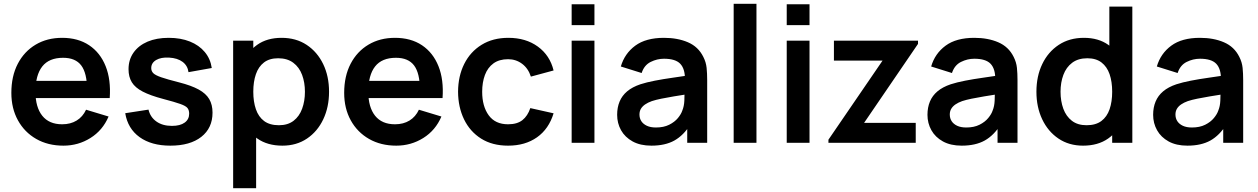

<svg xmlns="http://www.w3.org/2000/svg" viewBox="-20 -755 6652 1015"><path d="M315.5 15Q233.5 15 171.5 -20.5Q109.5 -56 74.8 -119Q40 -182 40 -264Q40 -352.5 74 -417.8Q108 -483 168.5 -519Q229 -555 308.5 -555Q392.5 -555 451.2 -515.8Q510 -476.5 538.5 -405Q567 -333.5 560 -236.5H440.5V-280.5Q440 -368.5 409.5 -409Q379 -449.5 313.5 -449.5Q239.5 -449.5 203.5 -403.8Q167.5 -358 167.5 -270Q167.5 -188 203.5 -143Q239.5 -98 308.5 -98Q353 -98 385.2 -117.8Q417.5 -137.5 435 -175L554 -139Q523 -66 458.2 -25.5Q393.5 15 315.5 15ZM129.5 -236.5V-327.5H501V-236.5Z M880.5 15Q780.5 15 718 -30Q655.5 -75 642 -156.5L765 -175.5Q774.5 -135.5 807 -112.5Q839.5 -89.5 889 -89.5Q932.5 -89.5 956.2 -106.8Q980 -124 980 -154Q980 -172.5 971.2 -183.8Q962.5 -195 933 -205.5Q903.5 -216 842.5 -232Q774.5 -250 734.5 -270.8Q694.5 -291.5 677 -320Q659.5 -348.5 659.5 -389Q659.5 -439.5 686 -477Q712.5 -514.5 760 -534.8Q807.5 -555 872 -555Q935 -555 983.8 -535.5Q1032.5 -516 1062.5 -480Q1092.5 -444 1099.5 -395.5L976.5 -373.5Q972 -408 945.2 -428Q918.5 -448 874 -450.5Q831.5 -453 805.5 -437.8Q779.5 -422.5 779.5 -395Q779.5 -379.5 790 -368.5Q800.5 -357.5 832.2 -346.5Q864 -335.5 927 -319.5Q991.5 -303 1030.2 -281.8Q1069 -260.5 1086.2 -231Q1103.5 -201.5 1103.5 -159.5Q1103.5 -78 1044.2 -31.5Q985 15 880.5 15Z M1473 15Q1394 15 1340.5 -22.5Q1287 -60 1260 -124.8Q1233 -189.5 1233 -270Q1233 -351.5 1260 -416Q1287 -480.5 1339.2 -517.8Q1391.5 -555 1468.5 -555Q1545 -555 1601.2 -517.8Q1657.5 -480.5 1688.5 -416.2Q1719.5 -352 1719.5 -270Q1719.5 -189 1689 -124.5Q1658.5 -60 1603 -22.5Q1547.5 15 1473 15ZM1212.5 240V-540H1319V-161H1334V240ZM1454.5 -93Q1501.5 -93 1532 -116.5Q1562.5 -140 1577.2 -180.2Q1592 -220.5 1592 -270Q1592 -319 1577 -359.2Q1562 -399.5 1530.5 -423.2Q1499 -447 1450.5 -447Q1404.5 -447 1375.5 -424.8Q1346.5 -402.5 1332.8 -362.8Q1319 -323 1319 -270Q1319 -217.5 1332.8 -177.5Q1346.5 -137.5 1376.2 -115.2Q1406 -93 1454.5 -93Z M2075 15Q1993 15 1931 -20.5Q1869 -56 1834.2 -119Q1799.5 -182 1799.5 -264Q1799.5 -352.5 1833.5 -417.8Q1867.5 -483 1928 -519Q1988.5 -555 2068 -555Q2152 -555 2210.8 -515.8Q2269.5 -476.5 2298 -405Q2326.5 -333.5 2319.5 -236.5H2200V-280.5Q2199.5 -368.5 2169 -409Q2138.5 -449.5 2073 -449.5Q1999 -449.5 1963 -403.8Q1927 -358 1927 -270Q1927 -188 1963 -143Q1999 -98 2068 -98Q2112.5 -98 2144.8 -117.8Q2177 -137.5 2194.5 -175L2313.5 -139Q2282.5 -66 2217.8 -25.5Q2153 15 2075 15ZM1889 -236.5V-327.5H2260.5V-236.5Z M2666 15Q2582.5 15 2523.5 -22.2Q2464.5 -59.5 2433.2 -124Q2402 -188.5 2401.5 -270Q2402 -353 2434.2 -417.2Q2466.5 -481.5 2526 -518.2Q2585.5 -555 2667.5 -555Q2759.5 -555 2823.2 -508.8Q2887 -462.5 2906.5 -382.5L2786.5 -350Q2772.5 -393.5 2740 -417.8Q2707.5 -442 2666 -442Q2619 -442 2588.5 -419.8Q2558 -397.5 2543.5 -358.5Q2529 -319.5 2529 -270Q2529 -193 2563.5 -145.5Q2598 -98 2666 -98Q2714 -98 2741.8 -120Q2769.5 -142 2783.5 -183.5L2906.5 -156Q2881.5 -73.5 2819 -29.2Q2756.5 15 2666 15Z M3002 -622V-732.5H3122.5V-622ZM3002 0V-540H3122.5V0Z M3423.5 15Q3365 15 3324.5 -7.2Q3284 -29.5 3263.2 -66.5Q3242.5 -103.5 3242.5 -148Q3242.5 -187 3255.5 -218.2Q3268.5 -249.5 3295.5 -272.2Q3322.5 -295 3365.5 -309.5Q3398 -320 3441.8 -328.5Q3485.5 -337 3536.8 -344.2Q3588 -351.5 3644 -360L3601 -335.5Q3601.5 -391.5 3576 -418Q3550.5 -444.5 3490 -444.5Q3453.5 -444.5 3419.5 -427.5Q3385.5 -410.5 3372 -369L3262 -403.5Q3282 -472 3338.2 -513.5Q3394.5 -555 3490 -555Q3562 -555 3616.8 -531.5Q3671.5 -508 3698 -454.5Q3712.5 -426 3715.5 -396.2Q3718.5 -366.5 3718.5 -331.5V0H3613V-117L3630.5 -98Q3594 -39.5 3545.2 -12.2Q3496.5 15 3423.5 15ZM3447.5 -81Q3488.5 -81 3517.5 -95.5Q3546.5 -110 3563.8 -131Q3581 -152 3587 -170.5Q3596.5 -193.5 3597.8 -223.2Q3599 -253 3599 -271.5L3636 -260.5Q3581.5 -252 3542.5 -245.5Q3503.5 -239 3475.5 -233.2Q3447.5 -227.5 3426 -220.5Q3405 -213 3390.5 -203Q3376 -193 3368.2 -180Q3360.5 -167 3360.5 -149.5Q3360.5 -129.5 3370.5 -114.2Q3380.5 -99 3399.8 -90Q3419 -81 3447.5 -81Z M3858.5 0V-735H3979V0Z M4139 -622V-732.5H4259.5V-622ZM4139 0V-540H4259.5V0Z M4359.5 0V-16.5L4645.5 -434.5H4388.5V-540H4833V-523L4548 -105.5H4821V0Z M5064 15Q5005.5 15 4965 -7.2Q4924.5 -29.5 4903.8 -66.5Q4883 -103.5 4883 -148Q4883 -187 4896 -218.2Q4909 -249.5 4936 -272.2Q4963 -295 5006 -309.5Q5038.5 -320 5082.2 -328.5Q5126 -337 5177.2 -344.2Q5228.5 -351.5 5284.5 -360L5241.5 -335.5Q5242 -391.5 5216.5 -418Q5191 -444.5 5130.5 -444.5Q5094 -444.5 5060 -427.5Q5026 -410.5 5012.5 -369L4902.5 -403.5Q4922.5 -472 4978.8 -513.5Q5035 -555 5130.5 -555Q5202.5 -555 5257.2 -531.5Q5312 -508 5338.5 -454.5Q5353 -426 5356 -396.2Q5359 -366.5 5359 -331.5V0H5253.5V-117L5271 -98Q5234.5 -39.5 5185.8 -12.2Q5137 15 5064 15ZM5088 -81Q5129 -81 5158 -95.5Q5187 -110 5204.2 -131Q5221.5 -152 5227.5 -170.5Q5237 -193.5 5238.2 -223.2Q5239.5 -253 5239.5 -271.5L5276.5 -260.5Q5222 -252 5183 -245.5Q5144 -239 5116 -233.2Q5088 -227.5 5066.5 -220.5Q5045.5 -213 5031 -203Q5016.5 -193 5008.8 -180Q5001 -167 5001 -149.5Q5001 -129.5 5011 -114.2Q5021 -99 5040.2 -90Q5059.5 -81 5088 -81Z M5705.5 15Q5631 15 5575.5 -22.5Q5520 -60 5489.5 -124.5Q5459 -189 5459 -270Q5459 -352 5489.8 -416.2Q5520.5 -480.5 5577 -517.8Q5633.5 -555 5710 -555Q5787 -555 5839.2 -517.8Q5891.5 -480.5 5918.5 -416Q5945.5 -351.5 5945.5 -270Q5945.5 -189.5 5918.5 -124.8Q5891.5 -60 5838 -22.5Q5784.5 15 5705.5 15ZM5724 -93Q5772.5 -93 5802.2 -115.2Q5832 -137.5 5845.8 -177.5Q5859.5 -217.5 5859.5 -270Q5859.5 -323 5845.8 -362.8Q5832 -402.5 5803 -424.8Q5774 -447 5728 -447Q5679.5 -447 5648 -423.2Q5616.5 -399.5 5601.5 -359.2Q5586.5 -319 5586.5 -270Q5586.5 -220.5 5601.2 -180.2Q5616 -140 5646.5 -116.5Q5677 -93 5724 -93ZM5859.5 0V-379H5844.5V-720H5966V0Z M6257 15Q6198.5 15 6158 -7.2Q6117.5 -29.5 6096.8 -66.5Q6076 -103.5 6076 -148Q6076 -187 6089 -218.2Q6102 -249.5 6129 -272.2Q6156 -295 6199 -309.5Q6231.5 -320 6275.2 -328.5Q6319 -337 6370.2 -344.2Q6421.5 -351.5 6477.5 -360L6434.5 -335.5Q6435 -391.5 6409.5 -418Q6384 -444.5 6323.5 -444.5Q6287 -444.5 6253 -427.5Q6219 -410.5 6205.5 -369L6095.5 -403.5Q6115.5 -472 6171.8 -513.5Q6228 -555 6323.5 -555Q6395.5 -555 6450.2 -531.5Q6505 -508 6531.5 -454.5Q6546 -426 6549 -396.2Q6552 -366.5 6552 -331.5V0H6446.5V-117L6464 -98Q6427.5 -39.5 6378.8 -12.2Q6330 15 6257 15ZM6281 -81Q6322 -81 6351 -95.5Q6380 -110 6397.2 -131Q6414.5 -152 6420.5 -170.5Q6430 -193.5 6431.2 -223.2Q6432.5 -253 6432.5 -271.5L6469.5 -260.5Q6415 -252 6376 -245.5Q6337 -239 6309 -233.2Q6281 -227.5 6259.5 -220.5Q6238.5 -213 6224 -203Q6209.5 -193 6201.8 -180Q6194 -167 6194 -149.5Q6194 -129.5 6204 -114.2Q6214 -99 6233.2 -90Q6252.5 -81 6281 -81Z"/></svg>

Font: Manrope ExtraLight
Style: Bold
Weight: 700
Version: Version 4.504